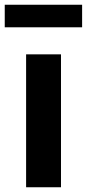

<svg xmlns="http://www.w3.org/2000/svg" viewBox="-31 -789 366 809"><path d="M79 0V-560H226V0ZM-11 -674V-769H315V-674Z"/></svg>

Font: Noto Sans KR
Style: Bold
Weight: 700
Designer: Ryoko NISHIZUKA  (kana, bopomofo & ideographs); Paul D. Hunt (Latin, Greek & Cyrillic); Sandoll Communications , Soo-you
Foundry: Adobe
Version: Version 2.004-H2;hotconv 1.0.118;makeotfexe 2.5.65603